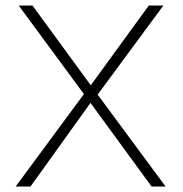

<svg xmlns="http://www.w3.org/2000/svg" viewBox="-20 -678 666 698"><path d="M582 0H531L309 -304L91 0H37L285 -336L48 -658H98L310 -368L521 -658H574L335 -334Z"/></svg>

Font: EauTestInfant Light
Style: Regular
Weight: 300
Designer: Christian Thalmann (Catharsis Fonts)
Version: Version 0.001;PS 000.001;hotconv 1.0.88;makeotf.lib2.5.64775